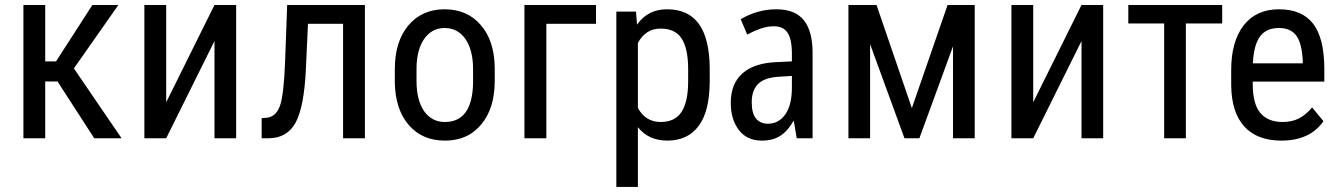

<svg xmlns="http://www.w3.org/2000/svg" viewBox="-20 -548 5308 761"><path d="M208 -225.1H159.2V0H72.8V-528.3H159.2V-304.7H202.1L346.2 -528.3H449.2L272.9 -276.9L461.9 0H353.5Z M830.1 -528.3H916V0H830.1V-385.3L638.7 0H552.2V-528.3H638.7V-142.6Z M1426.3 -528.3V0H1339.8V-453.6H1200.7L1192.4 -274.4Q1185.5 -125.5 1152.3 -63.2Q1119.1 -1 1045.9 0H1017.1V-79.6L1039.1 -81.5Q1075.2 -86.4 1090.1 -130.1Q1105 -173.8 1109.9 -302.2L1118.2 -528.3Z M1630.9 -274.4V-227.1Q1630.9 -150.9 1661.1 -107.4Q1691.4 -64.5 1743.2 -64.5Q1851.6 -64.5 1855 -217.8V-273.9Q1855 -349.6 1824.7 -393.6Q1793.9 -437 1742.2 -437Q1691.4 -437 1661.1 -393.6Q1630.9 -349.6 1630.9 -274.4ZM1544.9 -219.7V-273.9Q1544.9 -383.3 1598.6 -447.3Q1652.3 -511.2 1742.2 -511.2Q1832 -511.2 1885.7 -448.7Q1939.5 -386.7 1940.9 -279.8V-227.1Q1940.9 -118.2 1887.2 -54.7Q1869.6 -33.7 1847.9 -19.3Q1826.2 -4.9 1799.8 2.2Q1773.4 9.3 1743.2 9.3Q1653.3 9.3 1600.1 -52.7Q1546.9 -114.3 1544.9 -219.7Z M2342.3 -453.6H2145.5V0H2058.6V-528.3H2342.3Z M2707.5 -223.6V-273.4Q2707.5 -356.4 2681.2 -396Q2655.3 -435.1 2597.7 -434.6Q2539.1 -434.6 2508.3 -377.9V-120.1Q2538.6 -64.5 2598.6 -64.5Q2654.3 -64.5 2680.7 -103.5Q2707 -142.6 2707.5 -223.6ZM2793 -281.2V-227.1Q2793 -107.9 2749.5 -49.3Q2706.1 9.3 2625 9.3Q2550.3 9.3 2508.3 -43.9V190.9V192.9H2506.3H2424.8H2422.9V190.9V-500V-502H2424.8H2499H2501V-500L2504.9 -450.2Q2547.4 -511.2 2623.5 -511.2Q2708.5 -511.2 2750 -453.1Q2791.5 -395.5 2793 -281.2Z M3118.7 -200.7V-247.1L3070.3 -244.1Q3011.2 -241.2 2985.4 -215.8Q2959.5 -190.4 2959.5 -142.6Q2959.5 -98.6 2976.6 -78.1Q2993.7 -57.6 3023.9 -57.6Q3065.9 -57.6 3092.3 -94.2Q3118.7 -131.3 3118.7 -200.7ZM3057.1 -511.2Q3131.8 -511.2 3166.5 -467.3Q3200.7 -423.3 3200.7 -339.4V-2V0H3199.2H3139.6H3138.2L3137.7 -1.5L3126 -70.3Q3114.3 -49.8 3101.6 -35.2Q3088.9 -20.5 3074.2 -10.7Q3044.9 9.3 2999.5 9.3Q2939.9 9.3 2907.7 -33.7Q2876 -76.7 2876.5 -141.1Q2876.5 -216.3 2922.9 -257.3Q2969.2 -298.3 3058.1 -301.8L3118.7 -304.7V-334.5Q3118.7 -393.6 3101.1 -418.9Q3083.5 -444.3 3046.9 -443.8Q3022 -443.8 2996.1 -435.1Q2970.2 -426.3 2943.4 -411.6L2941.4 -410.6L2940.9 -412.6L2916.5 -470.2L2916 -471.7L2917.5 -472.7Q2946.3 -490.2 2982.2 -500.7Q3018.1 -511.2 3057.1 -511.2Z M3594.2 -119.6 3735.8 -528.3H3843.3V0H3757.3V-364.3L3624 0H3564.9L3428.7 -373V0H3342.8V-528.3H3454.1Z M4266.6 -528.3H4352.5V0H4266.6V-385.3L4075.2 0H3988.8V-528.3H4075.2V-142.6Z M4824.2 -455.1H4680.2V0H4594.2V-455.1H4452.1V-528.3H4824.2Z M5143.6 -296.9V-306.2Q5140.1 -377 5117.7 -407.2Q5095.2 -437 5049.3 -437Q4998.5 -437 4973.6 -402.8Q4949.2 -368.7 4945.8 -296.9ZM5156.7 -9.8Q5115.2 9.3 5058.6 9.3Q4962.4 9.3 4911.6 -46.9Q4860.8 -103 4859.9 -210.9V-271Q4859.9 -383.3 4909.2 -447.3Q4959 -511.2 5049.3 -511.2Q5140.1 -511.2 5184.1 -454.6Q5228 -398.4 5229 -279.8V-226.6V-224.6H5227.1H4945.3V-214.8Q4945.3 -135.7 4975.6 -100.1Q5005.9 -64.5 5063.5 -64.5Q5100.1 -64.5 5127.4 -78.1Q5154.8 -91.8 5179.2 -120.6L5180.2 -122.6L5181.6 -121.1L5224.6 -68.8L5225.6 -67.9L5224.6 -66.4Q5197.8 -28.3 5156.7 -9.8Z"/></svg>

Font: MAUL Condensed
Style: Condensed Regular
Weight: 400
Designer: MAUL
Version: Version 1.0; 2020; ttfautohint (v1.8.3)